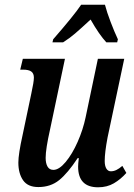

<svg xmlns="http://www.w3.org/2000/svg" viewBox="-20 -786 568 816"><path d="M312 -78Q312 -90 315 -114H310Q268 -50 231.5 -20.5Q195 9 143 9Q98 9 78 -20Q58 -49 58 -95Q58 -131 76 -212L113 -388Q124 -438 124 -456Q124 -474 113 -482Q102 -490 78 -490H66L77 -536H256L193 -237Q174 -153 174 -115Q174 -92 182 -78Q190 -64 207 -64Q231 -64 259 -97.5Q287 -131 310 -183Q333 -235 344 -288L396 -536H508L437 -201Q425 -137 425 -102Q425 -81 432 -69.5Q439 -58 451 -58Q463 -58 474.5 -63.5Q486 -69 500 -81L517 -51Q493 -24 464 -7Q435 10 397 10Q312 10 312 -78ZM206 -619Q295 -721 325 -766H426Q434 -735 450 -693Q466 -651 481 -619L478 -606H432Q402 -638 365 -703Q323 -664 299 -643.5Q275 -623 248 -606H203Z"/></svg>

Font: Noto Serif CondSemiBold
Style: Italic
Weight: 600
Width: 3
Italic angle: -12°
Designer: Monotype Design Team
Foundry: Monotype Imaging Inc.
Version: Version 1.001